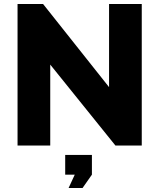

<svg xmlns="http://www.w3.org/2000/svg" viewBox="-20 -730 799 963"><path d="M324 213 355 146H307V47H441V146L394 213ZM232 -406V0H68V-710H196L527 -293V-710H691V0H559Z"/></svg>

Font: Boldmen
Style: Bold
Weight: 700
Designer: Matt McInerney, Pablo Impallari, Rodrigo Fuenzalida
Foundry: LIVING CONCEPT
Version: Version 1.000